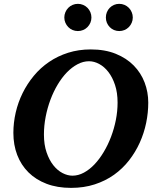

<svg xmlns="http://www.w3.org/2000/svg" viewBox="-20 -938 792 975"><path d="M577.1 -417Q577.1 -467.3 564.2 -506.3Q551.3 -545.4 530.5 -572.3Q509.8 -599.1 483.9 -613Q458 -627 432.1 -627Q402.3 -627 373.8 -611.8Q345.2 -596.7 319.8 -570.6Q294.4 -544.4 272.9 -508.5Q251.5 -472.7 236.1 -431.4Q220.7 -390.1 211.9 -345Q203.1 -299.8 203.1 -254.9Q203.1 -203.1 216.6 -164.1Q230 -125 251 -98.6Q272 -72.3 297.6 -59.1Q323.2 -45.9 348.1 -45.9Q377.4 -45.9 406 -61.3Q434.6 -76.7 460 -103.5Q485.4 -130.4 506.8 -166.3Q528.3 -202.1 543.9 -243.4Q559.6 -284.7 568.4 -329.1Q577.1 -373.5 577.1 -417ZM732.9 -417Q732.9 -365.7 722.2 -313.7Q711.4 -261.7 689.7 -213.6Q668 -165.5 635.3 -123.5Q602.5 -81.5 559.1 -50.5Q515.6 -19.5 460.9 -1.7Q406.2 16.1 340.8 16.1Q271 16.1 216.6 -4.6Q162.1 -25.4 124.5 -62.7Q86.9 -100.1 67.4 -151.1Q47.9 -202.1 47.9 -263.2Q47.9 -314.9 59.8 -366.7Q71.8 -418.5 95 -465.6Q118.2 -512.7 151.9 -553.2Q185.5 -593.8 229.2 -623.5Q272.9 -653.3 326.2 -670.2Q379.4 -687 440.9 -687Q513.2 -687 567.9 -664.8Q622.6 -642.6 659.2 -605.2Q695.8 -567.9 714.4 -519Q732.9 -470.2 732.9 -417ZM444.3 -849.1Q444.3 -835 439 -822.5Q433.6 -810.1 424.3 -800.5Q415 -791 402.3 -785.6Q389.6 -780.3 375.5 -780.3Q361.3 -780.3 348.6 -785.6Q335.9 -791 326.7 -800.5Q317.4 -810.1 312 -822.5Q306.6 -835 306.6 -849.1Q306.6 -863.3 312 -876Q317.4 -888.7 326.7 -898.2Q335.9 -907.7 348.6 -913.1Q361.3 -918.5 375.5 -918.5Q389.6 -918.5 402.3 -913.1Q415 -907.7 424.3 -898.2Q433.6 -888.7 439 -876Q444.3 -863.3 444.3 -849.1ZM654.3 -849.1Q654.3 -835 648.9 -822.5Q643.6 -810.1 634.3 -800.5Q625 -791 612.3 -785.6Q599.6 -780.3 585.4 -780.3Q571.3 -780.3 558.8 -785.6Q546.4 -791 537.1 -800.5Q527.8 -810.1 522.7 -822.5Q517.6 -835 517.6 -849.1Q517.6 -863.3 522.7 -876Q527.8 -888.7 537.1 -898.2Q546.4 -907.7 558.8 -913.1Q571.3 -918.5 585.4 -918.5Q599.6 -918.5 612.3 -913.1Q625 -907.7 634.3 -898.2Q643.6 -888.7 648.9 -876Q654.3 -863.3 654.3 -849.1Z"/></svg>

Font: Charis SIL
Style: Bold Italic
Weight: 700
Italic angle: -11°
Foundry: SIL International
Version: Version 4.112